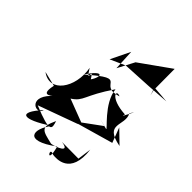

<svg xmlns="http://www.w3.org/2000/svg" viewBox="-232 -915 1051 1051"><g transform="rotate(45 293.5 -389.5)"><path d="M468 -79 339 -80C420 -69 334 -34 304 -31C225 -50 195 -52 236 -138C251 -92 260 -63 104 -128L335 -212L328 -211L538 -271L505 -358L578 -287C426 -316 525 -385 490 -451C531 -526 457 -375 477 -430C349 -437 343 -500 386 -479C249 -435 358 -599 162 -424C230 -527 244 -484 209 -434C164 -507 216 -382 160 -474C185 -340 98 -218 5 -287L91 -266C65 -151 149 -248 118 -215C29 -121 136 -81 146 -133C48 -26 96 -8 239 -103C173 -21 183 71 339 -44C372 83 299 -24 355 4C381 7 501 19 479 -160ZM394 -318 443 -306 339 -230 205 -281C268 -321 244 -347 343 -491C352 -391 477 -298 460 -301ZM502 -602 494 -636 493 -799 316 -673 265 -576 259 -697 204 -584 291 -623 460 -632 587 -641 487 -649Z"/></g></svg>

Font: Asimov Silicon
Style: Regular
Weight: 400
Designer: Google
Version: Version 2.000980; 2014